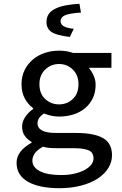

<svg xmlns="http://www.w3.org/2000/svg" viewBox="-20 -767 640 1008"><path d="M291 221Q186 221 126.5 187Q67 153 67 88Q67 26 146 -18V-22Q126 -33 111 -52.5Q96 -72 96 -103Q96 -127 111.5 -151.5Q127 -176 154 -195V-199Q128 -218 110.5 -249.5Q93 -281 93 -325Q93 -366 109 -398.5Q125 -431 152 -454Q179 -477 214.5 -489Q250 -501 290 -501Q331 -501 364 -489H565V-411H446Q460 -395 471 -371.5Q482 -348 482 -322Q482 -282 467 -251Q452 -220 426 -198.5Q400 -177 365 -166Q330 -155 290 -155Q272 -155 251.5 -159Q231 -163 211 -171Q177 -149 177 -120Q177 -69 274 -69H378Q474 -69 521 -42Q568 -15 568 48Q568 84 548.5 115.5Q529 147 493 170.5Q457 194 405.5 207.5Q354 221 291 221ZM290 -219Q332 -219 362 -247Q392 -275 392 -325Q392 -373 362 -402Q332 -431 290 -431Q248 -431 217.5 -402Q187 -373 187 -325Q187 -275 217.5 -247Q248 -219 290 -219ZM301 152Q340 152 371.5 144.5Q403 137 425 125Q447 113 459 97.5Q471 82 471 65Q471 33 445 22Q419 11 367 11H280Q257 11 239 9.5Q221 8 206 3Q175 20 162.5 38.5Q150 57 150 76Q150 111 189 131.5Q228 152 301 152ZM347 -573Q277 -581 250.5 -599Q224 -617 224 -652Q224 -698 268.5 -720.5Q313 -743 397 -747L405 -701Q343 -697 320.5 -686.5Q298 -676 298 -656Q298 -622 367 -616Z"/></svg>

Font: SauceCodePro Nerd Font Mono
Style: Regular
Weight: 500
Monospace: yes
Designer: Paul D. Hunt, Teo Tuominen
Foundry: Adobe Systems Incorporated
Version: Version 2.030;PS 1.000;hotconv 16.6.51;makeotf.lib2.5.65220;